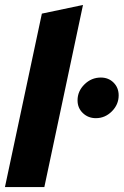

<svg xmlns="http://www.w3.org/2000/svg" viewBox="-27 -755 499 775"><path d="M308 -735 152 0H-7L142 -700ZM360 -278Q329 -278 307.5 -298.5Q286 -319 286 -350Q286 -387 314 -414.5Q342 -442 380 -442Q411 -442 431.5 -421.5Q452 -401 452 -370Q452 -333 424.5 -305.5Q397 -278 360 -278Z"/></svg>

Font: Red Hat Display Black
Style: Italic
Weight: 900
Italic angle: -12°
Designer: Pentagram / MCKL
Foundry: Pentagram / MCKL
Version: Version 1.003; Red Hat Display Black Italic